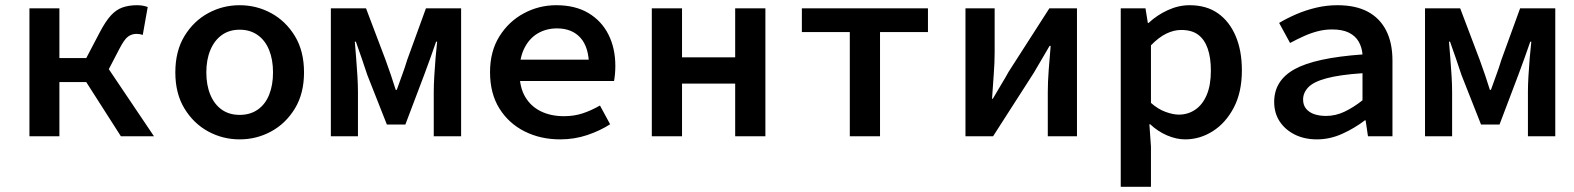

<svg xmlns="http://www.w3.org/2000/svg" viewBox="-20 -523 6040 737"><path d="M93 0V-491H208V-300H369L571 0H444L311 -208H208V0ZM386 -235 288 -256 363 -399Q385 -441 405.5 -463.5Q426 -486 450.5 -494.5Q475 -503 506 -503Q529 -503 547 -496L528 -389Q522 -391 516.5 -392Q511 -393 504 -393Q486 -393 471.5 -382.5Q457 -372 438 -335Z M900 12Q835 12 779 -18.5Q723 -49 688 -106.5Q653 -164 653 -245Q653 -327 688 -384.5Q723 -442 779 -472.5Q835 -503 900 -503Q965 -503 1021 -472.5Q1077 -442 1112 -384.5Q1147 -327 1147 -245Q1147 -164 1112 -106.5Q1077 -49 1021 -18.5Q965 12 900 12ZM900 -82Q940 -82 969 -102Q998 -122 1013 -159Q1028 -196 1028 -245Q1028 -294 1013 -331Q998 -368 969 -388.5Q940 -409 900 -409Q860 -409 831.5 -388.5Q803 -368 787.5 -331Q772 -294 772 -245Q772 -196 787.5 -159Q803 -122 831.5 -102Q860 -82 900 -82Z M1250 0V-491H1385L1460 -293Q1471 -263 1480.5 -235Q1490 -207 1499 -178H1503Q1513 -207 1523.5 -235Q1534 -263 1543 -293L1615 -491H1750V0H1645V-172Q1645 -196 1647 -231Q1649 -266 1652 -301.5Q1655 -337 1658 -363H1654Q1644 -333 1631.5 -299Q1619 -265 1608 -235L1536 -45H1465L1390 -235Q1380 -265 1368.5 -299Q1357 -333 1346 -363H1342Q1344 -337 1347 -301.5Q1350 -266 1352 -231Q1354 -196 1354 -172V0Z M2130 12Q2055 12 1994 -18.5Q1933 -49 1897 -106.5Q1861 -164 1861 -246Q1861 -326 1897 -383.5Q1933 -441 1991 -472Q2049 -503 2115 -503Q2188 -503 2238.5 -473Q2289 -443 2315.5 -390.5Q2342 -338 2342 -270Q2342 -253 2340.5 -237.5Q2339 -222 2337 -212H1944V-294H2263L2241 -268Q2241 -341 2208.5 -377.5Q2176 -414 2118 -414Q2077 -414 2044.5 -395Q2012 -376 1993 -338.5Q1974 -301 1974 -246Q1974 -189 1995.5 -152Q2017 -115 2055.5 -96Q2094 -77 2145 -77Q2184 -77 2217 -88Q2250 -99 2283 -118L2322 -46Q2283 -21 2234 -4.5Q2185 12 2130 12Z M2482 0V-491H2598V-303H2802V-491H2918V0H2802V-202H2598V0Z M3242 0V-400H3058V-491H3542V-400H3358V0Z M3686 0V-491H3798V-322Q3798 -283 3794.5 -237Q3791 -191 3788 -144H3791Q3804 -167 3822 -196.5Q3840 -226 3852 -248L4008 -491H4114V0H4002V-169Q4002 -208 4005.5 -254.5Q4009 -301 4013 -347H4009Q3996 -325 3978.5 -295Q3961 -265 3948 -243L3792 0Z M4282 194V-491H4377L4386 -435H4389Q4421 -465 4462.5 -484Q4504 -503 4546 -503Q4611 -503 4655 -472Q4699 -441 4723 -385Q4747 -329 4747 -253Q4747 -169 4716 -110Q4685 -51 4635.5 -19.5Q4586 12 4529 12Q4496 12 4460.5 -3Q4425 -18 4395 -46H4392L4398 40V194ZM4505 -83Q4540 -83 4568 -102Q4596 -121 4612 -158.5Q4628 -196 4628 -252Q4628 -301 4616 -336Q4604 -371 4579.5 -389.5Q4555 -408 4514 -408Q4486 -408 4457 -394Q4428 -380 4398 -349V-128Q4425 -104 4454 -93.5Q4483 -83 4505 -83Z M5035 12Q4987 12 4950 -6.5Q4913 -25 4892 -57Q4871 -89 4871 -132Q4871 -214 4949.5 -257.5Q5028 -301 5210 -314Q5208 -341 5195.5 -363Q5183 -385 5158 -397.5Q5133 -410 5093 -410Q5065 -410 5038 -403Q5011 -396 4984.5 -384Q4958 -372 4932 -358L4890 -435Q4920 -453 4956 -468.5Q4992 -484 5032 -493.5Q5072 -503 5114 -503Q5183 -503 5229.5 -478.5Q5276 -454 5300.5 -406.5Q5325 -359 5325 -291V0H5231L5222 -61H5219Q5180 -31 5132.5 -9.5Q5085 12 5035 12ZM5070 -78Q5107 -78 5141.5 -94.5Q5176 -111 5210 -138V-242Q5122 -236 5072 -222.5Q5022 -209 5002 -188Q4982 -167 4982 -141Q4982 -119 4994 -105Q5006 -91 5025.5 -84.5Q5045 -78 5070 -78Z M5450 0V-491H5585L5660 -293Q5671 -263 5680.5 -235Q5690 -207 5699 -178H5703Q5713 -207 5723.5 -235Q5734 -263 5743 -293L5815 -491H5950V0H5845V-172Q5845 -196 5847 -231Q5849 -266 5852 -301.5Q5855 -337 5858 -363H5854Q5844 -333 5831.5 -299Q5819 -265 5808 -235L5736 -45H5665L5590 -235Q5580 -265 5568.5 -299Q5557 -333 5546 -363H5542Q5544 -337 5547 -301.5Q5550 -266 5552 -231Q5554 -196 5554 -172V0Z"/></svg>

Font: Source Code Pro SemiBold
Style: Regular
Weight: 600
Monospace: yes
Designer: Paul D. Hunt, Teo Tuominen
Foundry: Adobe Systems Incorporated
Version: Version 1.018;hotconv 1.0.116;makeotfexe 2.5.65601